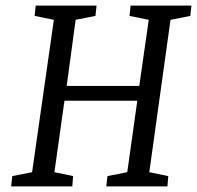

<svg xmlns="http://www.w3.org/2000/svg" viewBox="-20 -668 707 688"><path d="M20 0 24 -37 95 -51 173 -597 104 -611 108 -648H326L322 -611L251 -597L219 -360H479L513 -597L444 -611L448 -648H666L662 -611L591 -597L515 -51L583 -37L580 0H361L365 -37L436 -51L472 -307H211L175 -51L242 -37L239 0Z"/></svg>

Font: Faustina
Style: Italic
Weight: 400
Italic angle: -8°
Designer: Alfonso Garcia
Foundry: http://www.omnibus-type.com
Version: Version 1.200